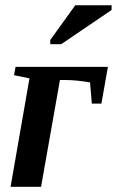

<svg xmlns="http://www.w3.org/2000/svg" viewBox="-20 -715 447 735"><path d="M92.8 -415 33.7 -427.2 39.6 -459H393.1L368.2 -318.4H331.5L324.7 -399.4Q273.4 -408.7 227.5 -408.7H209.5L137.2 0H20.5ZM172.4 -545.9V-562L268.1 -694.8H407.2V-676.8L214.4 -545.9Z"/></svg>

Font: Tinos
Style: Bold Italic
Weight: 700
Italic angle: -16.333°
Designer: Steve Matteson
Foundry: Monotype Imaging Inc.
Version: Version 1.23